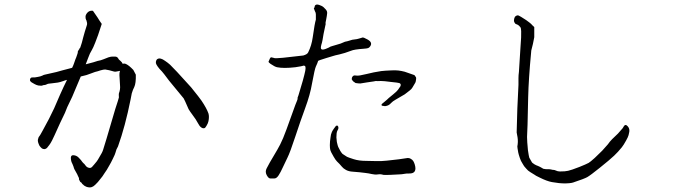

<svg xmlns="http://www.w3.org/2000/svg" viewBox="-20 -791 3040 851"><path d="M794 -355Q729 -433 729 -434Q703 -469 698 -474Q685 -487 679 -496Q673 -504 671 -511Q670 -517 673 -524Q675 -529 681 -531Q686 -533 693 -531Q701 -529 712 -521Q724 -513 734 -504Q747 -491 765 -472Q815 -418 827 -404Q865 -357 873 -345Q896 -311 904 -288Q908 -274 904 -254Q902 -244 895 -233Q890 -224 886 -223Q879 -221 871.5 -226.5Q864 -232 858 -244Q845 -267 841 -271Q817 -304 816 -307Q796 -353 794 -355ZM261 -432Q244 -426 236 -425Q225 -423 212 -422Q190 -420 189 -418Q181 -414 176 -414Q171 -414 168 -412Q165 -411 163 -411Q159 -411 150 -412Q141 -414 134 -418Q126 -422 120 -426Q113 -431 113 -435Q112 -442 118 -447Q118 -447 126 -448H135Q145 -450 147 -450Q153 -451 158.5 -452.5Q164 -454 168 -456Q173 -459 178 -460Q243 -474 256 -479Q258 -480 298 -490L300 -491Q305 -501 308 -510Q315 -531 318 -537Q326 -559 325 -560Q324 -562 326 -565Q328 -569 329 -570Q332 -573 332 -574Q332 -578 335 -579L336 -581Q343 -600 349 -626Q356 -652 363 -673Q367 -683 366 -689Q364 -698 363 -701Q360 -705 361 -705Q361 -708 360 -708Q359 -709 359 -711Q360 -714 359 -717Q359 -718 360 -723Q364 -733 372 -739Q381 -745 392 -743Q403 -727 412 -714Q421 -699 431 -685Q413 -628 402 -602Q393 -579 387 -569Q378 -555 371 -535Q368 -528 360 -506L394 -515L413 -521Q426 -523 438 -528Q450 -533 461 -537Q475 -541 477 -540Q481 -540 484 -540Q499 -542 504 -532Q505 -528 514 -521Q521 -515 524 -508Q531 -511 539 -507Q552 -501 571 -481L582 -460Q583 -422 575 -405Q569 -394 564 -377Q561 -364 559 -351Q535 -231 503 -142Q495 -129 492 -115Q491 -109 480 -87Q472 -70 463 -55Q454 -38 443 -23Q434 -8 425 2Q414 17 402 28Q387 43 371 39Q365 38 361 36Q353 32 352 31Q351 29 348 27Q345 25 343 22Q342 19 340 18Q335 15 335 14Q331 7 330 4Q331 0 329 -4Q328 -6 326 -10Q323 -18 317 -28Q308 -42 306 -52Q302 -63 297 -73Q294 -82 294 -91Q294 -104 306 -103Q319 -102 328 -93Q341 -80 345 -73Q347 -70 349 -68.5Q351 -67 354 -64L361 -55Q367 -48 376 -47Q379 -46 381 -47Q384 -48 387 -50Q388 -51 389 -52Q390 -54 391 -55Q394 -58 395 -59Q410 -75 419 -92Q434 -116 437 -127Q440 -134 491 -308Q496 -325 502 -342Q507 -358 507 -359Q506 -374 507 -377Q514 -395 512 -413Q511 -430 510 -447Q508 -467 512 -477Q510 -476 507 -476Q491 -472 485 -474Q462 -481 446 -483Q439 -483 425 -479Q414 -475 401 -472Q391 -469 382 -465Q366 -458 338 -452L300 -362L278 -316L268 -291Q265 -285 246 -245Q228 -205 222 -192Q212 -171 211 -169Q205 -157 199 -149Q191 -138 188 -135Q183 -131 178 -130Q171 -130 166 -133Q159 -139 155 -145Q151 -153 149 -160Q147 -167 148 -172Q150 -183 155 -188Q157 -190 169 -212Q192 -254 197 -264Q219 -308 220 -311Q223 -319 246 -371Q262 -407 277 -437Q268 -435 261 -432Z M1498 -109Q1498 -109 1518 -96Q1524 -93 1547.5 -85.5Q1571 -78 1601.5 -78Q1632 -78 1649 -77Q1666 -76 1695 -79Q1724 -82 1748 -85Q1772 -88 1782 -90Q1792 -92 1800 -87.5Q1808 -83 1811.5 -77.5Q1815 -72 1818 -63Q1831 -21 1793 -22Q1780 -22 1776 -21Q1759 -18 1749 -18Q1740 -18 1710 -16Q1686 -15 1679 -16Q1667 -20 1655 -18Q1643 -16 1628 -19.5Q1613 -23 1599 -24.5Q1585 -26 1573.5 -27.5Q1562 -29 1544 -30Q1526 -31 1514 -37.5Q1502 -44 1496 -51.5Q1490 -59 1485 -64Q1480 -69 1473.5 -75.5Q1467 -82 1458.5 -97Q1450 -112 1448 -116Q1446 -120 1444 -126Q1442 -134 1442 -148Q1442 -164 1445 -182Q1446 -195 1451 -206Q1453 -211 1460 -221Q1467 -231 1469 -233Q1474 -236 1477 -233Q1480 -230 1480 -224Q1480 -219 1476 -213Q1473 -208 1472 -200Q1471 -189 1471 -182Q1471 -176 1473 -162Q1477 -144 1479 -140Q1488 -120 1498 -109ZM1755 -409Q1758 -418 1753 -421Q1752 -423 1738 -425Q1734 -426 1711 -428Q1695 -430 1686 -431Q1673 -432 1668 -432Q1651 -431 1646 -432Q1644 -431 1608 -426Q1577 -421 1577 -421Q1569 -421 1556 -423Q1555 -423 1546 -430Q1542 -434 1540 -438Q1538 -439 1540 -447Q1541 -451 1546 -455Q1552 -458 1560 -456Q1569 -454 1605 -463Q1636 -471 1670 -476Q1687 -478 1715 -479Q1732 -480 1745.5 -478.5Q1759 -477 1774 -473Q1774 -473 1817 -458Q1821 -452 1824 -448Q1825 -444 1824 -438Q1823 -429 1821 -425Q1820 -423 1808 -403Q1804 -396 1796 -390Q1784 -381 1774 -373L1733 -349Q1727 -345 1722 -342Q1719 -340 1713 -334Q1709 -329 1702 -325Q1696 -322 1690 -321Q1685 -320 1683 -321Q1681 -321 1676 -322Q1671 -322 1671 -327Q1671 -330 1682 -338Q1695 -349 1695 -349Q1697 -352 1723 -373Q1739 -386 1744 -393ZM1289 -326Q1299 -350 1299 -352Q1299 -357 1299 -358Q1303 -368 1303 -369Q1310 -394 1322 -433Q1330 -462 1333 -477Q1335 -489 1334 -493Q1333 -499 1331 -499Q1329 -500 1327 -500H1324Q1323 -499 1313 -497Q1303 -495 1289 -493Q1237 -487 1208 -493Q1198 -495 1179 -508Q1170 -515 1170 -517Q1170 -518 1176 -531Q1179 -537 1182 -537Q1185 -537 1191 -535Q1198 -532 1207 -533Q1215 -534 1235 -535Q1324 -545 1324 -545Q1342 -550 1346 -559Q1361 -589 1366 -625Q1375 -689 1380 -704Q1380 -705 1380 -727Q1380 -735 1376 -741Q1371 -753 1371 -754Q1374 -756 1375 -763Q1375 -767 1379 -769Q1382 -771 1386 -771Q1392 -771 1405 -765Q1414 -761 1424 -749Q1431 -741 1430 -732Q1429 -721 1426 -706Q1423 -693 1423 -691Q1424 -681 1422 -678Q1421 -675 1414 -640Q1409 -608 1407 -602Q1400 -580 1403 -575Q1406 -568 1423 -574Q1434 -579 1437 -580Q1444 -585 1453 -587Q1459 -589 1470 -592Q1481 -595 1490 -598Q1505 -605 1509 -606Q1520 -608 1529 -611Q1543 -616 1550 -616Q1562 -617 1571 -620Q1588 -625 1588 -625Q1592 -625 1603 -619Q1634 -605 1621 -586Q1617 -580 1612 -578Q1607 -576 1592 -575Q1549 -572 1536 -566Q1507 -555 1485 -550Q1462 -545 1457 -543Q1440 -538 1427 -534Q1391 -523 1390 -521Q1388 -513 1380 -496Q1375 -486 1363 -421Q1355 -372 1332 -310Q1312 -256 1289 -186Q1266 -116 1254 -92Q1242 -68 1233 -48Q1224 -28 1215 -14Q1206 0 1196 0Q1186 0 1178 0Q1170 0 1162 -15Q1154 -30 1162 -45Q1170 -60 1176 -71Q1182 -82 1196 -105Q1210 -128 1222 -151Q1234 -174 1250 -218Q1278 -295 1289 -326Z M2520 18Q2514 20 2503 21Q2494 22 2486 22Q2458 22 2426 16Q2404 12 2372 -4Q2351 -14 2350 -16Q2341 -22 2330.5 -28Q2320 -34 2312 -44Q2302 -54 2296 -66Q2288 -78 2284 -91Q2278 -109 2277 -115Q2273 -137 2273 -142Q2277 -162 2274 -182Q2272 -190 2270 -204Q2270 -207 2273 -310Q2275 -364 2278 -415Q2278 -431 2278 -444.5Q2278 -458 2280 -472Q2283 -528 2287 -583Q2291 -632 2290 -652Q2290 -666 2286 -671Q2279 -679 2276.5 -680Q2274 -681 2273 -682Q2272 -683 2268 -684L2266 -685L2264 -686Q2262 -688 2260 -692Q2258 -696 2258 -700Q2258 -708 2262 -716Q2268 -723 2276 -723Q2278 -723 2290 -716Q2300 -710 2312 -702Q2330 -689 2334 -685Q2342 -676 2346 -673Q2347 -672 2348 -671Q2348 -669 2348 -667V-657Q2348 -632 2348 -626Q2345 -609 2342 -596Q2339 -585 2337 -576Q2334 -567 2334 -558Q2323 -442 2321 -360Q2318 -205 2316 -184Q2316 -177 2317 -160Q2318 -143 2320 -125Q2324 -98 2326 -92Q2329 -86 2338 -71Q2338 -70 2350 -62Q2354 -60 2358 -58Q2364 -56 2366 -55Q2366 -54 2368 -54Q2370 -53 2372 -52Q2372 -52 2376 -50Q2380 -48 2383 -46Q2386 -44 2388 -43Q2394 -42 2397 -41.5Q2400 -41 2404 -41Q2408 -41 2414 -41Q2418 -41 2422 -40Q2428 -38 2433 -38Q2438 -38 2444 -35Q2452 -31 2462 -31Q2486 -31 2498 -34Q2512 -37 2548 -51Q2578 -63 2589 -69Q2596 -73 2616 -91Q2629 -103 2649 -123Q2657 -131 2674 -151Q2683 -164 2693 -174Q2703 -184 2719 -199Q2729 -210 2740 -223Q2747 -235 2748 -235Q2753 -239 2758 -235Q2767 -228 2769 -218Q2771 -209 2766 -192Q2764 -184 2755 -168Q2744 -148 2736 -138Q2719 -117 2702 -101Q2683 -83 2638 -47Q2597 -14 2583 -6Q2571 1 2520 18Z"/></svg>

Font: ToneOZ-Tsuipita-TC
Style: Tsuipita-TC
Weight: 400
Designer: :Jeffrey Xuan (Chih-Lin Hsuan)  :
Foundry: jeffreyx@gmail.com, cjkFonts.io
Version: Version 0.24071